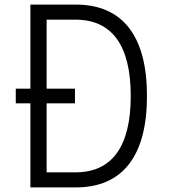

<svg xmlns="http://www.w3.org/2000/svg" viewBox="-20 -820 740 840"><path d="M49 -368V-432H308V-368ZM113 0V-800H310Q465 -800 544 -698.5Q623 -597 623 -400Q623 -203 544 -101.5Q465 0 310 0ZM184 -66H310Q430 -66 491 -150Q552 -234 552 -400Q552 -566 491 -650Q430 -734 310 -734H184Z"/></svg>

Font: Martian Mono SemiExpanded ExtraLight
Style: Regular
Weight: 250
Monospace: yes
Version: Version 0.930